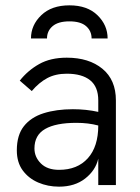

<svg xmlns="http://www.w3.org/2000/svg" viewBox="-20 -693 525 719"><path d="M201 6Q159 6 123 -9.5Q87 -25 65 -55Q43 -85 43 -130Q43 -187 69.5 -220.5Q96 -254 143.5 -269Q191 -284 253 -284Q303 -284 348 -274V-317Q348 -368 317.5 -392.5Q287 -417 230 -417Q188 -417 157 -400.5Q126 -384 99 -352L54 -391Q84 -429 126.5 -453Q169 -477 230 -477Q313 -477 363.5 -435.5Q414 -394 414 -317V0H348V-99Q338 -55 299 -24.5Q260 6 201 6ZM201 -57Q270 -57 309 -100.5Q348 -144 348 -223Q311 -233 266 -233Q189 -233 149 -210Q109 -187 109 -137Q109 -105 133 -81Q157 -57 201 -57ZM240 -673Q307 -673 345 -636Q383 -599 383 -549H323Q323 -577 302.5 -595Q282 -613 240 -613Q198 -613 177 -595Q156 -577 156 -549H96Q96 -599 134.5 -636Q173 -673 240 -673Z"/></svg>

Font: Lil Grotesk
Style: Regular
Weight: 400
Designer: Bastien Sozeau
Foundry: NBR — Bastien Sozeau
Version: Version 4.002; ttfautohint (v1.8.4.7-5d5b)